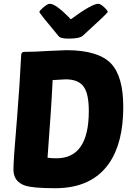

<svg xmlns="http://www.w3.org/2000/svg" viewBox="-20 -984 706 1014"><path d="M109 -710Q160 -710 236 -715Q313 -719 330 -719Q498 -719 566 -649Q631 -581 631 -419Q631 -231 557 -123Q466 10 271 10Q154 10 112 -4Q51 -25 51 -89Q51 -140 70 -361Q84 -533 92 -695Q93 -710 109 -710ZM449 -397Q449 -486 424 -523Q397 -565 327 -565L258 -561Q252 -426 231 -151Q251 -148 278 -148Q449 -148 449 -397ZM354 -882Q465 -964 499 -964Q511 -964 531 -945Q549 -928 549 -921Q549 -915 417 -795Q400 -780 341 -780Q297 -780 288 -795Q188 -914 188 -921Q188 -927 209 -945Q231 -964 243 -964Q276 -964 354 -882Z"/></svg>

Font: PoetsenOne
Style: Regular
Weight: 400
Designer: Rodrigo Fuenzalida, Pablo Impallari
Foundry: Pablo Impallari, Rodrigo Fuenzalida
Version: Version 1.000